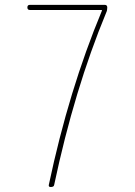

<svg xmlns="http://www.w3.org/2000/svg" viewBox="-20 -750 540 770"><path d="M99.6 -710Q89.8 -710 89.8 -720.2Q89.8 -730.5 99.6 -730.5H400.4Q410.2 -730.5 410.2 -719.7Q410.2 -708 406.2 -700.2Q278.3 -391.6 197.3 -8.8Q196.3 0 183.6 0Q173.8 0 175.8 -8.8Q255.9 -388.7 388.7 -707V-709Q388.7 -710 387.7 -710Z"/></svg>

Font: Rounded-X Mgen+ 1mn thin
Style: Regular
Weight: 100
Designer: [Source Han Sans]
Ryoko NISHIZUKA  (kana & ideographs); Paul D. Hunt (Latin, Greek & Cyrillic); Wenlong ZHANG  (bopomofo
Version: Version 1.059.20150602